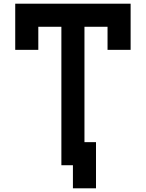

<svg xmlns="http://www.w3.org/2000/svg" viewBox="-20 -895 790 1040"><path d="M375 0H312.5V-750H187.5V-625H62.5V-875H687.5V-625H562.5V-750H437.5V-125H500V125H375Z"/></svg>

Font: Oldtimer
Style: Regular
Weight: 400
Designer: GGBotNet
Foundry: GGBotNet
Version: 1.00